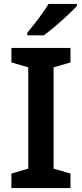

<svg xmlns="http://www.w3.org/2000/svg" viewBox="-20 -958 417 978"><path d="M339 0H38V-74L124 -99V-615L38 -640V-714H339V-640L253 -615V-99L339 -74ZM372 -928Q355 -909 324.5 -880.5Q294 -852 261 -824Q228 -796 203 -778H119V-791Q134 -809 154.5 -835Q175 -861 194.5 -888.5Q214 -916 227 -938H372Z"/></svg>

Font: Noto Sans Lao UI SemBd
Style: Regular
Weight: 600
Designer: Monotype Design Team
Foundry: Monotype Imaging Inc.
Version: Version 2.000; ttfautohint (v1.8.4.7-5d5b)